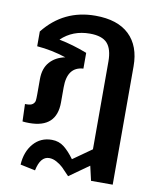

<svg xmlns="http://www.w3.org/2000/svg" viewBox="-89 -650 810 960"><g transform="rotate(10 315.5 -169.5)"><path d="M318 -578Q431 -578 490 -521.5Q549 -465 549 -362V239H439L422 165L322 236Q297 209 284.5 197Q272 185 252.5 174Q233 163 214 163Q169 163 154 236L78 220Q82 154 118 112.5Q154 71 211 71Q247 71 273.5 92Q300 113 326 149L421 82V-363Q421 -427 394.5 -456Q368 -485 306 -485Q219 -485 161 -429Q232 -415 304 -387V-307Q223 -302 223 -198V-121Q223 8 85 8Q64 8 50 6L47 -82H56Q77 -82 86.5 -90Q96 -98 97.5 -108Q99 -118 99 -142V-218Q99 -272 127.5 -304.5Q156 -337 205 -347Q132 -371 57 -377V-452Q157 -578 318 -578Z"/></g></svg>

Font: FiraGO Medium
Style: Regular
Weight: 500
Designer: bBox Type
Foundry: bBox Type GmbH
Version: Version 1.001;PS 001.001;hotconv 1.0.88;makeotf.lib2.5.64775